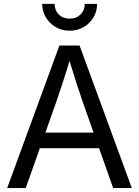

<svg xmlns="http://www.w3.org/2000/svg" viewBox="-20 -960 709 980"><path d="M16.6 0 283.2 -727.5H386.2L652.8 0H557.6L403.8 -435.5Q389.2 -477.5 370.4 -535.2Q351.6 -592.8 323.7 -684.6H345.7Q317.9 -592.3 298.8 -534.2Q279.8 -476.1 265.6 -435.5L111.3 0ZM152.8 -203.6V-283.2H516.6V-203.6ZM335.4 -803.2Q296.4 -803.2 264.6 -821.5Q232.9 -839.8 214.1 -871.1Q195.3 -902.3 195.3 -940.4H258.8Q258.8 -907.2 280.3 -886Q301.8 -864.7 335.4 -864.7Q369.1 -864.7 390.9 -886Q412.6 -907.2 412.6 -940.4H475.6Q475.6 -902.3 457 -871.1Q438.5 -839.8 406.7 -821.5Q375 -803.2 335.4 -803.2Z"/></svg>

Font: Inter 24pt
Style: Regular
Weight: 400
Designer: Rasmus Andersson
Foundry: rsms
Version: Version 4.001;git-66647c0bb